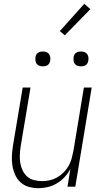

<svg xmlns="http://www.w3.org/2000/svg" viewBox="-20 -979 540 1007"><path d="M181 8Q155 8 130.5 1Q106 -6 87.5 -23Q69 -40 59 -63Q49 -86 45 -111Q41 -136 42.5 -162.5Q44 -189 48 -215L99 -520H140L88 -209Q85 -188 84 -166Q83 -144 86.5 -123.5Q90 -103 99 -84.5Q108 -66 122.5 -53Q137 -40 158 -34.5Q179 -29 201 -29Q221 -29 241 -33.5Q261 -38 279.5 -48.5Q298 -59 313.5 -74.5Q329 -90 339.5 -108.5Q350 -127 355.5 -147Q361 -167 365 -187L420 -520H461L375 0H334L349 -93Q337 -70 319 -50.5Q301 -31 278.5 -17.5Q256 -4 231 2Q206 8 181 8ZM405 -631Q395 -631 386.5 -634Q378 -637 372.5 -644Q367 -651 366 -660.5Q365 -670 366 -680Q367 -686 370 -692Q373 -698 379 -702Q385 -706 391.5 -707.5Q398 -709 404 -709Q414 -709 422.5 -706Q431 -703 436.5 -696Q442 -689 443.5 -679.5Q445 -670 443 -660Q442 -654 439 -648Q436 -642 430.5 -638Q425 -634 418 -632.5Q411 -631 405 -631ZM205 -631Q195 -631 186.5 -634Q178 -637 172.5 -644Q167 -651 166 -660.5Q165 -670 166 -680Q167 -686 170 -692Q173 -698 179 -702Q185 -706 191.5 -707.5Q198 -709 204 -709Q214 -709 222.5 -706Q231 -703 236.5 -696Q242 -689 243.5 -679.5Q245 -670 243 -660Q242 -654 239 -648Q236 -642 230.5 -638Q225 -634 218 -632.5Q211 -631 205 -631ZM320 -794 294 -816 422 -959 454 -931Z"/></svg>

Font: Iosevka SS18 Extralight
Style: Italic
Weight: 200
Italic angle: -9°
Monospace: yes
Designer: Belleve Invis
Foundry: Belleve Invis
Version: Version 25.1.1; ttfautohint (v1.8.4)